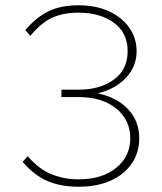

<svg xmlns="http://www.w3.org/2000/svg" viewBox="-20 -698 614 728"><path d="M278 10Q209 10 159 -12Q109 -34 66 -84L85 -106Q128 -56 176 -37Q224 -18 278 -18Q367 -18 420.5 -61.5Q474 -105 474 -174Q474 -243 420.5 -286.5Q367 -330 278 -330H213V-358H278Q359 -358 411.5 -396Q464 -434 464 -504Q464 -574 411.5 -612Q359 -650 278 -650Q220 -650 178 -631Q136 -612 95 -562L76 -584Q119 -634 165.5 -656Q212 -678 278 -678Q344 -678 393.5 -655Q443 -632 470.5 -592.5Q498 -553 498 -504Q498 -447 458.5 -404Q419 -361 351 -344Q425 -328 466.5 -283Q508 -238 508 -174Q508 -120 480 -78.5Q452 -37 400.5 -13.5Q349 10 278 10Z"/></svg>

Font: Gantari Thin
Style: Regular
Weight: 250
Designer: Anugrah Pasau
Foundry: Lafontype
Version: Version 1.000